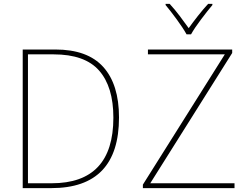

<svg xmlns="http://www.w3.org/2000/svg" viewBox="-20 -969 1300 989"><path d="M593 -364Q593 -534 512 -624Q431 -714 265 -714H97V0H244Q593 0 593 -364ZM564 -363Q564 -25 246 -25H124V-689H256Q417 -689 490.5 -605.5Q564 -522 564 -363ZM1188 0H716V-18L1138 -689H742V-714H1176V-696L754 -25H1188ZM1074 -949H1052Q1026 -921 999 -886.5Q972 -852 952 -824Q932 -852 906 -886.5Q880 -921 854 -949H833V-943Q859 -912 891.5 -867.5Q924 -823 941 -792H964Q981 -823 1014.5 -867.5Q1048 -912 1074 -943Z"/></svg>

Font: Noto Sans Display Thin
Style: Regular
Weight: 250
Designer: Monotype Design Team
Foundry: Monotype Imaging Inc.
Version: Version 1.900